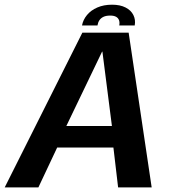

<svg xmlns="http://www.w3.org/2000/svg" viewBox="-44 -818 765 838"><path d="M-23.5 0H123.5L205.5 -174H451L471.5 0H618L517.5 -675.5H315.5ZM245.5 -268 401.5 -592.5H403L444.5 -268ZM445 -797.5Q408.5 -797.5 380.5 -785.2Q352.5 -773 335.5 -752.2Q318.5 -731.5 314 -707H381.5Q383.5 -720 389.8 -729.5Q396 -739 407.5 -744.5Q419 -750 437 -750Q453 -750 462.5 -744.8Q472 -739.5 475.5 -729.8Q479 -720 476.5 -707H544Q548.5 -731.5 538.2 -752.2Q528 -773 504.2 -785.2Q480.5 -797.5 445 -797.5Z"/></svg>

Font: Anybody UltraCondensed Thin SemiBold
Style: Italic
Weight: 600
Italic angle: -10°
Version: Version 1.111